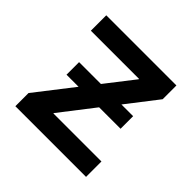

<svg xmlns="http://www.w3.org/2000/svg" viewBox="-139 -643 770 770"><g transform="rotate(45 246.5 -258.0)"><path d="M46.4 0V-74.7L319.8 -426.3V-428.2H46.4V-515.6H444.3V-437.5L174.8 -89.4V-87.4H447.3V0ZM102.1 -234.4V-305.7H408.7V-234.4Z"/></g></svg>

Font: Inter Display Medium
Style: Regular
Weight: 500
Designer: Rasmus Andersson
Foundry: rsms
Version: Version 4.001;git-9221beed3